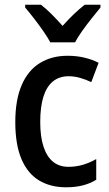

<svg xmlns="http://www.w3.org/2000/svg" viewBox="-20 -786 465 816"><path d="M261 10Q194 10 145.5 -19.5Q97 -49 71 -110.5Q45 -172 45 -267Q45 -361 72 -424Q99 -487 149.5 -518Q200 -549 267 -549Q307 -549 341 -540.5Q375 -532 399 -519L368 -437Q345 -448 320.5 -455Q296 -462 272 -462Q232 -462 205 -440Q178 -418 164.5 -375Q151 -332 151 -267Q151 -205 165 -162.5Q179 -120 205.5 -98.5Q232 -77 271 -77Q304 -77 333.5 -86Q363 -95 389 -110V-22Q363 -6 331.5 2Q300 10 261 10ZM407 -754Q391 -735 370 -708.5Q349 -682 330 -655.5Q311 -629 299 -606H194Q182 -628 163.5 -654.5Q145 -681 124.5 -707.5Q104 -734 87 -754V-766H154Q176 -749 199.5 -725.5Q223 -702 246 -676Q271 -704 293.5 -725.5Q316 -747 340 -766H407Z"/></svg>

Font: Noto Sans Display SemiCondensed Medium
Style: Regular
Weight: 500
Width: 4
Designer: Monotype Design Team
Foundry: Monotype Imaging Inc.
Version: Version 2.003